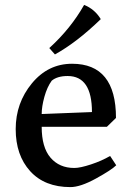

<svg xmlns="http://www.w3.org/2000/svg" viewBox="-20 -752 534 783"><path d="M391 -674Q293 -579 204 -530L181 -556Q269 -636 323 -732Q366 -715 391 -674ZM267 11Q162 11 103 -54Q44 -119 44 -225.5Q44 -332 110 -412Q176 -492 274 -492Q453 -492 453 -271L416 -235H150Q150 -151 186 -109Q222 -67 283 -67Q307 -67 351 -81.5Q395 -96 429 -116L454 -78Q435 -59 371.5 -24Q308 11 267 11ZM256 -442Q214 -442 191 -423Q172 -397 161 -357Q150 -317 150 -287L355 -295Q355 -442 256 -442Z"/></svg>

Font: Asul
Style: Regular
Weight: 400
Version: Version 1.001